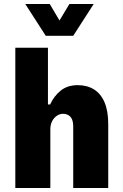

<svg xmlns="http://www.w3.org/2000/svg" viewBox="-20 -945 620 965"><path d="M57 0V-705H221V-420H232Q251 -462 285 -489.5Q319 -517 371 -517Q418 -517 452.5 -495.5Q487 -474 505.5 -430.5Q524 -387 524 -321V0H348V-307Q348 -331 342 -345Q336 -359 324 -366Q312 -373 297 -373Q280 -373 265.5 -363Q251 -353 242 -336Q233 -319 233 -294V0ZM210 -765 107 -925H230L279 -842L329 -925H451L348 -765Z"/></svg>

Font: Nunito Sans 7pt Condensed Black
Style: Regular
Weight: 900
Width: 3
Designer: Vernon Adams
Foundry: Vernon Adams
Version: Version 3.101;gftools[0.9.27]